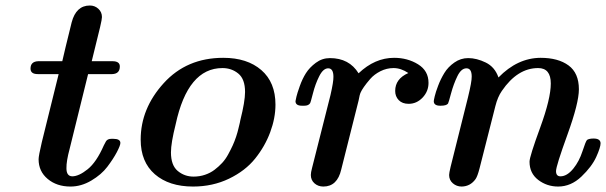

<svg xmlns="http://www.w3.org/2000/svg" viewBox="-20 -666 2200 697"><path d="M90.8 -417Q90.8 -442.9 119.1 -443.8H206.1Q213.9 -479 240.2 -585Q256.3 -646 306.2 -646Q324.2 -646 337.2 -634Q350.1 -622.1 350.1 -604Q350.1 -596.2 343.5 -568.1Q336.9 -540 326.9 -500.5Q316.9 -460.9 313 -443.8H388.2Q415 -443.8 415 -424.8Q415 -397.9 387.2 -397H299.8L232.9 -126Q220.7 -81.1 221.2 -55.2Q221.2 -26.4 242.2 -25.9Q266.1 -25.9 298.1 -51.5Q330.1 -77.1 356.9 -138.2Q361.8 -147.9 364.5 -152.6Q367.2 -157.2 372.1 -159.7Q377 -162.1 384.8 -162.1H391.1Q417 -162.1 417 -147Q417 -138.2 404.1 -113.5Q391.1 -88.9 369.6 -60.5Q348.1 -32.2 311.5 -10.5Q274.9 11.2 235.8 11.2Q186 11.2 153.1 -16.4Q120.1 -43.9 120.1 -87.9Q120.1 -100.1 131.8 -149.9L192.9 -397H117.2Q90.8 -397 90.8 -417Z M490.7 -159.2Q490.7 -272 574.2 -364Q657.7 -456.1 790.5 -456.1Q877.4 -456.1 928.7 -411.6Q980 -367.2 980 -286.1Q980 -237.3 960.9 -186Q941.9 -134.8 906.2 -90.3Q870.6 -45.9 811.3 -17.3Q752 11.2 680.7 11.2Q593.8 11.2 542.2 -33.4Q490.7 -78.1 490.7 -159.2ZM600.6 -112.8Q600.6 -65.9 625.2 -45.4Q649.9 -24.9 682.6 -24.9Q704.6 -24.9 724.1 -31.5Q743.7 -38.1 758.8 -49.6Q773.9 -61 786.4 -74.5Q798.8 -87.9 808.3 -105.5Q817.9 -123 824.7 -137.9Q831.5 -152.8 837.2 -169.9Q842.8 -187 845.2 -198Q847.7 -209 850.6 -220.2L852.5 -230Q869.6 -297.9 869.6 -332Q869.6 -378.9 845.2 -398.9Q820.8 -418.9 787.6 -418.9Q661.6 -418.9 617.7 -214.8Q600.6 -147 600.6 -112.8Z M1052.7 -298.8Q1053.7 -304.7 1056.2 -315.4Q1058.6 -326.2 1068.1 -353Q1077.6 -379.9 1090.6 -400.4Q1103.5 -420.9 1126.5 -438Q1149.4 -455.1 1177.7 -455.1Q1247.6 -455.1 1281.7 -399.9Q1340.8 -456.1 1410.6 -456.1Q1459.5 -456.1 1497.6 -432.6Q1535.6 -409.2 1535.6 -365.2Q1535.6 -334.5 1514.2 -311.8Q1492.7 -289.1 1463.4 -289.1Q1440.4 -289.1 1427.5 -302.5Q1414.6 -315.9 1414.6 -335.9Q1414.6 -379.9 1462.4 -400.9Q1435.5 -418.9 1408.7 -418.9Q1383.8 -418.9 1361.1 -407.5Q1338.4 -396 1324 -379.4Q1309.6 -362.8 1301 -350.3Q1292.5 -337.9 1289.6 -331.1Q1285.6 -323.2 1281.7 -300.8L1218.8 -50.8Q1204.6 11.2 1153.8 11.2Q1134.8 11.2 1121.6 -0.5Q1108.4 -12.2 1108.4 -30.8Q1108.4 -39.6 1112.8 -56.2L1179.7 -320.8Q1190.9 -369.6 1190.4 -387.2Q1190.4 -418 1171.4 -418Q1153.3 -418 1138.9 -389.4Q1124.5 -360.8 1116 -326.9Q1107.4 -293 1105.5 -291Q1099.6 -282.2 1084.5 -282.2H1077.6Q1077.1 -282.2 1076.2 -282.2Q1052.7 -282.2 1052.7 -298.8Z M1554.7 -298.8Q1554.7 -301.8 1558.1 -316.4Q1561.5 -331.1 1570.6 -355Q1579.6 -378.9 1593 -400.9Q1606.4 -422.9 1629.4 -439Q1652.3 -455.1 1679.7 -455.1Q1710.4 -455.1 1743.4 -439Q1776.4 -422.9 1789.6 -384.8Q1858.4 -455.6 1942.4 -456.1Q2006.3 -456.1 2043.9 -428.5Q2081.5 -400.9 2081.5 -341.8Q2081.5 -292 2040 -177.5Q1998.5 -63 1998.5 -44.9Q1998.5 -25.9 2014.6 -25.9Q2038.6 -25.9 2061.5 -54.2Q2082.5 -80.1 2094.5 -116.9Q2106.4 -153.8 2111.3 -158.2Q2119.1 -163.1 2134.8 -163.1Q2159.7 -163.1 2160.2 -146Q2160.2 -130.9 2144.3 -95.9Q2128.4 -61 2090.6 -24.9Q2052.7 11.2 2006.3 11.2Q1965.3 11.2 1933.8 -12.9Q1902.3 -37.1 1902.3 -79.1Q1902.3 -97.2 1940.9 -202.6Q1979.5 -308.1 1979.5 -362.8Q1979.5 -418.9 1933.6 -418.9Q1858.4 -418.9 1801.8 -335.9Q1786.6 -314 1778.3 -280.8Q1728.5 -84 1720.9 -54.9Q1713.4 -25.9 1706.5 -16.1Q1687.5 10.7 1655.8 11.2Q1637.7 11.2 1624 -0.5Q1610.4 -12.2 1610.4 -30.8Q1610.4 -37.6 1615.7 -60.1L1678.7 -312Q1692.9 -370.1 1692.4 -388.2Q1692.4 -418 1673.3 -418Q1654.3 -418 1640.4 -389.4Q1626.5 -360.8 1617.4 -326.9Q1608.4 -293 1606.4 -290Q1600.6 -282.2 1579.6 -282.2Q1579.1 -282.2 1578.1 -282.2Q1554.7 -282.2 1554.7 -298.8Z"/></svg>

Font: CMU Serif
Style: BoldItalic
Weight: 700
Italic angle: -14.04°
Version: Version 0.7.0